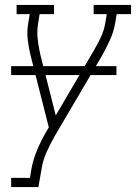

<svg xmlns="http://www.w3.org/2000/svg" viewBox="-20 -550 549 775"><path d="M25 205V168H101L107 131Q114 93 130 55Q146 17 167 -19L177 -36L104 -324Q96 -356 92 -389Q88 -422 94 -457L100 -493H47V-530H198V-493H140L134 -457Q129 -427 131.5 -399Q134 -371 140 -343V-342Q140 -342 140 -342Q140 -342 140 -342Q141 -340 141.5 -338Q142 -336 142 -333L205 -84L357 -343Q373 -370 386.5 -398.5Q400 -427 405 -457L411 -493H358V-530H509V-493H451L445 -457Q439 -422 424 -389Q409 -356 391 -324L201 -1Q183 31 168 64Q153 97 148 131L135 205ZM25 -247V-283H450V-247Z"/></svg>

Font: Iosevka Curly Slab XLtObl
Style: Regular
Weight: 200
Italic angle: -9°
Monospace: yes
Designer: Belleve Invis
Foundry: Belleve Invis
Version: Version 11.1.0; ttfautohint (v1.8.3)